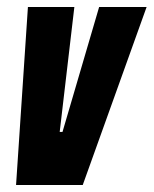

<svg xmlns="http://www.w3.org/2000/svg" viewBox="-20 -530 440 550"><path d="M26 0 60 -510H193L151 -152H159L264 -510H400L217 0Z"/></svg>

Font: Saira ExtraCondensed Black
Style: Italic
Weight: 900
Width: 2
Italic angle: -12°
Designer: Hector Gatti with collaboration of the Omnibus-Type team
Foundry: Omnibus-Type
Version: Version 1.101